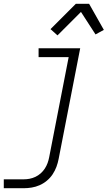

<svg xmlns="http://www.w3.org/2000/svg" viewBox="-20 -785 590 1015"><path d="M0 210V163H105Q121 163 136.5 160Q152 157 167 150Q182 143 195 131.5Q208 120 217 106Q226 92 231.5 77Q237 62 240 46L343 -483H184V-530H404L290 55Q286 76 278.5 96.5Q271 117 258.5 136Q246 155 228 170Q210 185 189.5 194Q169 203 147.5 206.5Q126 210 106 210ZM284 -598 247 -631 381 -765H451L529 -627L485 -603L408 -722Z"/></svg>

Font: Lode Dark Term
Style: Italic
Weight: 400
Italic angle: -11°
Monospace: yes
Designer: Belleve Invis
Foundry: Belleve Invis
Version: Version 29.2.0